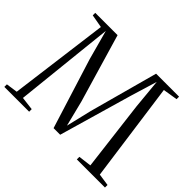

<svg xmlns="http://www.w3.org/2000/svg" viewBox="-166 -983 1223 1223"><g transform="rotate(45 445.0 -371.5)"><path d="M69 -34 156.5 -704.5 67.5 -720.5V-743H268.5L404.5 -281L448 -107.5L489.5 -281L615.5 -743H822.5V-720.5L724 -704.5L816.5 -35L898 -23V0H644.5V-23L732.5 -34L674.5 -508L655.5 -709L601 -529.5L458.5 -36H399L251 -509L196.5 -709L175 -508L125 -34L215 -23V0H-8.5V-23Z"/></g></svg>

Font: Merriweather 120pt Light
Style: Regular
Weight: 300
Version: Version 2.100